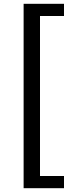

<svg xmlns="http://www.w3.org/2000/svg" viewBox="-20 -817 396 1008"><path d="M104 171V-797H316V-733H190V107H316V171Z"/></svg>

Font: Noto Sans TC Thin Medium
Style: Regular
Weight: 500
Version: Version 2.004-H2;hotconv 1.0.118;makeotfexe 2.5.65603